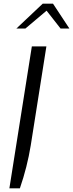

<svg xmlns="http://www.w3.org/2000/svg" viewBox="-20 -786 397 1043"><path d="M153 -534H232L147 4Q128 121 88 237H31ZM212 -766H268L357 -631H309L233 -728L118 -631H69Z"/></svg>

Font: Exo
Style: Italic
Weight: 400
Italic angle: -9°
Designer: Natanael Gama
Foundry: Natanael Gama
Version: Version 1.500; ttfautohint (v1.6)